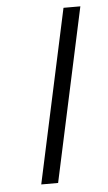

<svg xmlns="http://www.w3.org/2000/svg" viewBox="-50 -692 407 726"><g transform="rotate(-5 153.5 -329.0)"><path d="M219 -658H283L141 0H77Z"/></g></svg>

Font: Ysabeau Semilight
Style: Italic
Weight: 300
Italic angle: -12°
Designer: Christian Thalmann (Catharsis Fonts)
Version: Version 0.003